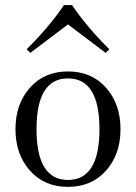

<svg xmlns="http://www.w3.org/2000/svg" viewBox="-20 -729 536 757"><path d="M85 -534.7Q169.9 -618.2 232.4 -709H263.7Q326.2 -618.2 411.1 -534.7L396.5 -520.5L248 -632.8L99.6 -520.5ZM97.9 -56.4Q41 -120.6 41 -219.7Q41 -318.8 97.9 -383.1Q154.8 -447.3 248 -447.3Q341.3 -447.3 398.2 -383.1Q455.1 -318.8 455.1 -219.7Q455.1 -120.6 398.2 -56.4Q341.3 7.8 248 7.8Q154.8 7.8 97.9 -56.4ZM248 -419.9Q124 -419.9 124 -219.7Q124 -19.5 248 -19.5Q372.1 -19.5 372.1 -219.7Q372.1 -419.9 248 -419.9Z"/></svg>

Font: Theano Modern
Style: Regular
Weight: 400
Designer: Alexey Kryukov
Version: Version 2.00